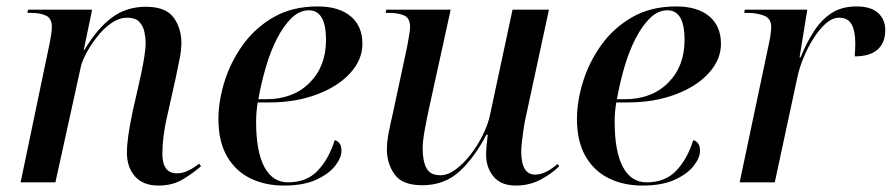

<svg xmlns="http://www.w3.org/2000/svg" viewBox="-20 -566 2768 596"><path d="M472 10Q424 10 399 -18.5Q374 -47 374 -92Q374 -116 378.5 -147Q383 -178 392 -221L412 -309Q415 -322 419.5 -343.5Q424 -365 428 -389.5Q432 -414 432 -434Q432 -450 428 -468Q424 -486 412 -498.5Q400 -511 375 -511Q349 -511 324.5 -493.5Q300 -476 280 -450Q260 -424 247 -399Q234 -374 231 -359L152 0H44L135 -436Q141 -467 141 -482Q141 -509 123 -517.5Q105 -526 76 -526H65L67 -536H266L240 -411H242Q283 -479 328 -512Q373 -545 433 -545Q494 -545 518.5 -512Q543 -479 543 -433Q543 -408 536.5 -378Q530 -348 525 -322L497 -197Q491 -170 487.5 -142Q484 -114 484 -89Q484 -28 529 -28Q547 -28 564.5 -36.5Q582 -45 598 -58L604 -50Q580 -29 548 -9.5Q516 10 472 10Z M861 10Q803 10 757 -12.5Q711 -35 684.5 -81Q658 -127 658 -197Q658 -251 676.5 -311.5Q695 -372 733 -425.5Q771 -479 829 -512.5Q887 -546 966 -546Q1032 -546 1068.5 -515.5Q1105 -485 1105 -430Q1105 -381 1067.5 -339.5Q1030 -298 964 -273Q898 -248 815 -248H780Q775 -218 775 -188Q775 -96 800.5 -48Q826 0 874 0Q932 0 966.5 -36.5Q1001 -73 1019 -131Q1040 -125 1040 -98Q1040 -77 1021 -52Q1002 -27 962.5 -8.5Q923 10 861 10ZM806 -258Q890 -258 941 -309Q992 -360 992 -442Q992 -534 939 -534Q910 -534 885.5 -510.5Q861 -487 840.5 -447.5Q820 -408 805.5 -358.5Q791 -309 782 -258Z M1581 10Q1535 10 1512 -18Q1489 -46 1489 -85Q1489 -96 1490.5 -114.5Q1492 -133 1494 -148H1490Q1453 -77 1406.5 -34Q1360 9 1290 9Q1229 9 1205 -24.5Q1181 -58 1181 -102Q1181 -127 1187 -157Q1193 -187 1199 -212L1244 -422Q1247 -438 1250 -456Q1253 -474 1253 -482Q1253 -510 1234.5 -518Q1216 -526 1188 -526H1177L1179 -536H1379L1311 -226Q1305 -199 1298.5 -163Q1292 -127 1292 -106Q1292 -67 1303.5 -44.5Q1315 -22 1347 -22Q1370 -22 1394.5 -40Q1419 -58 1441 -86.5Q1463 -115 1479 -147.5Q1495 -180 1501 -209L1571 -536H1684L1612 -202Q1609 -190 1606 -170Q1603 -150 1600.5 -129.5Q1598 -109 1598 -96Q1598 -24 1641 -24Q1658 -24 1675 -32.5Q1692 -41 1711 -57L1716 -50Q1694 -28 1659 -9Q1624 10 1581 10Z M1974 10Q1916 10 1870 -12.5Q1824 -35 1797.5 -81Q1771 -127 1771 -197Q1771 -251 1789.5 -311.5Q1808 -372 1846 -425.5Q1884 -479 1942 -512.5Q2000 -546 2079 -546Q2145 -546 2181.5 -515.5Q2218 -485 2218 -430Q2218 -381 2180.5 -339.5Q2143 -298 2077 -273Q2011 -248 1928 -248H1893Q1888 -218 1888 -188Q1888 -96 1913.5 -48Q1939 0 1987 0Q2045 0 2079.5 -36.5Q2114 -73 2132 -131Q2153 -125 2153 -98Q2153 -77 2134 -52Q2115 -27 2075.5 -8.5Q2036 10 1974 10ZM1919 -258Q2003 -258 2054 -309Q2105 -360 2105 -442Q2105 -534 2052 -534Q2023 -534 1998.5 -510.5Q1974 -487 1953.5 -447.5Q1933 -408 1918.5 -358.5Q1904 -309 1895 -258Z M2368 -436Q2371 -450 2372.5 -463Q2374 -476 2374 -482Q2374 -509 2351.5 -517.5Q2329 -526 2301 -526H2290L2292 -536H2486L2462 -388H2465Q2484 -434 2507 -469.5Q2530 -505 2561.5 -525.5Q2593 -546 2639 -546Q2684 -546 2706 -525.5Q2728 -505 2728 -473Q2728 -433 2704 -412Q2680 -391 2633 -391Q2634 -402 2634.5 -411.5Q2635 -421 2635 -430Q2635 -470 2623.5 -490.5Q2612 -511 2585 -511Q2564 -511 2544 -493.5Q2524 -476 2506 -448Q2488 -420 2475 -388.5Q2462 -357 2456 -330L2385 0H2276Z"/></svg>

Font: Noto Serif Display Medium
Style: Italic
Weight: 500
Italic angle: -12°
Designer: Monotype Design Team
Foundry: Monotype Imaging Inc.
Version: Version 2.009